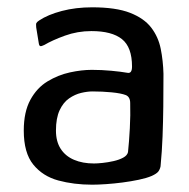

<svg xmlns="http://www.w3.org/2000/svg" viewBox="-20 -497 518 525"><path d="M232 8Q182 8 139.5 -3.5Q97 -15 71 -47Q45 -79 45 -140Q45 -191 63 -224Q81 -257 110 -274.5Q139 -292 171 -299Q203 -306 231 -306Q258 -306 284.5 -303.5Q311 -301 328 -298Q341 -295 341 -315Q341 -368 313.5 -390Q286 -412 230 -412Q192 -412 157.5 -399.5Q123 -387 101 -374Q93 -370 90 -371Q87 -372 86 -379L79 -422Q78 -431 79.5 -434Q81 -437 87 -441Q111 -457 149 -467Q187 -477 232 -477Q297 -477 335.5 -462Q374 -447 393.5 -421.5Q413 -396 419.5 -363.5Q426 -331 427 -295Q427 -247 426.5 -205.5Q426 -164 424.5 -124Q423 -84 419 -42Q417 -33 412.5 -27.5Q408 -22 395 -16Q381 -10 359.5 -5.5Q338 -1 315 2Q292 5 270 6.5Q248 8 232 8ZM237 -50Q246 -50 260.5 -51.5Q275 -53 290.5 -56.5Q306 -60 317 -66Q328 -72 330 -81Q333 -109 335 -146Q337 -183 336 -215Q336 -232 324 -237Q311 -242 285.5 -244.5Q260 -247 233 -247Q219 -247 202 -243Q185 -239 169 -228Q153 -217 143 -195.5Q133 -174 133 -140Q133 -110 146 -90Q159 -70 182.5 -60Q206 -50 237 -50Z"/></svg>

Font: Glory Medium
Style: Regular
Weight: 500
Designer: Robert Leuschke
Foundry: Robert Leuschke
Version: Version 1.011